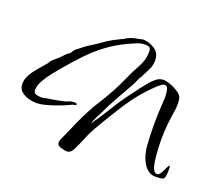

<svg xmlns="http://www.w3.org/2000/svg" viewBox="-105 -673 945 850"><g transform="rotate(20 368.0 -247.5)"><path d="M284 43Q274 43 256.5 37.5Q239 32 238 22Q237 11 241.5 2Q246 -7 250 -17L280 -85Q312 -158 351.5 -219.5Q391 -281 423 -354Q437 -386 457 -422Q477 -458 477 -494Q477 -511 470.5 -515.5Q464 -520 450 -520Q431 -520 412.5 -512.5Q394 -505 377 -497Q324 -472 283.5 -441.5Q243 -411 208 -374.5Q173 -338 137 -295Q124 -280 106 -257.5Q88 -235 74 -210.5Q60 -186 60 -165Q60 -150 72 -146.5Q84 -143 97 -143Q105 -143 112.5 -145Q120 -147 127 -148L146 -151Q181 -157 197 -161Q213 -165 218.5 -168Q224 -171 227 -171Q229 -171 233 -171.5Q237 -172 245 -173Q248 -172 250 -172Q252 -172 253 -171Q255 -169 255 -167Q255 -164 250.5 -162.5Q246 -161 241 -161Q232 -157 214.5 -149Q197 -141 174 -133Q152 -125 127.5 -118.5Q103 -112 82 -112Q66 -112 47 -117.5Q28 -123 14 -134.5Q0 -146 -2 -164Q-4 -188 7.5 -210Q19 -232 36 -252Q53 -272 67 -288Q73 -294 77 -301.5Q81 -309 87 -314Q92 -319 98.5 -324Q105 -329 110 -334Q121 -344 129.5 -354Q138 -364 151 -371Q153 -374 155 -377.5Q157 -381 159 -384Q164 -392 173.5 -398.5Q183 -405 190 -411Q203 -422 216.5 -430Q230 -438 243 -447Q264 -462 285.5 -476Q307 -490 331 -501Q334 -503 338 -504.5Q342 -506 346 -509L347 -508Q375 -529 416 -534Q420 -535 424 -536Q428 -537 432 -538Q461 -538 488 -521Q515 -504 515 -469Q515 -445 504.5 -423.5Q494 -402 483 -382Q476 -371 471 -359Q466 -347 460 -336Q437 -294 413 -252.5Q389 -211 369 -167Q364 -157 355 -139.5Q346 -122 344 -111Q376 -155 403.5 -201Q431 -247 463 -289Q471 -300 479 -310.5Q487 -321 494 -331Q505 -344 518 -360.5Q531 -377 546.5 -389Q562 -401 580 -401Q593 -401 612.5 -394Q632 -387 649 -376Q666 -365 671 -353Q673 -348 674 -340Q675 -332 675 -324Q675 -315 674.5 -306Q674 -297 673 -291Q667 -257 663.5 -221Q660 -185 660 -147Q660 -113 663 -80Q664 -72 666 -52.5Q668 -33 675 -16Q682 1 694 1Q705 1 713.5 -16Q722 -33 726 -42Q731 -52 735 -53Q737 -50 737 -46Q738 -39 737 -19Q736 1 730 8Q726 12 715.5 13Q705 14 699 14Q674 16 657.5 3.5Q641 -9 631 -28Q621 -47 616.5 -66.5Q612 -86 611 -98Q609 -123 608 -149Q607 -175 607 -200Q607 -247 610 -292Q610 -297 611 -307.5Q612 -318 612 -330Q612 -349 608.5 -365.5Q605 -382 593 -382Q585 -382 576 -375Q567 -368 561 -363Q499 -305 453 -234.5Q407 -164 366 -92Q350 -64 338.5 -34.5Q327 -5 312 24Q308 31 301.5 37Q295 43 284 43Z"/></g></svg>

Font: Qwitcher Grypen
Style: Bold
Weight: 700
Designer: Robert E. Leuschke
Foundry: Robert E. Leuschke
Version: Version 1.100; ttfautohint (v1.8.3)